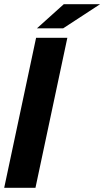

<svg xmlns="http://www.w3.org/2000/svg" viewBox="-40 -895 497 915"><path d="M-20 0 132 -715H281L129 0ZM136 -760 264 -875H437L261 -760Z"/></svg>

Font: Radio Canada Big
Style: Bold Italic
Weight: 700
Italic angle: -12°
Designer: Étienne Aubert Bonn
Foundry: Coppers and Brasses
Version: Version 1.001